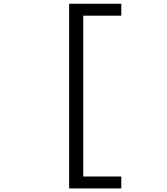

<svg xmlns="http://www.w3.org/2000/svg" viewBox="-20 -824 908 1047"><path d="M357 203.5V-803.5H641.5V-738.5H434V138.5H641.5V203.5Z"/></svg>

Font: Trispace SemiExpanded Light
Style: Regular
Weight: 300
Width: 6
Designer: Tyler Finck
Foundry: Etcetera Type Company
Version: Version 1.210; ttfautohint (v1.8.3)